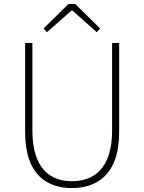

<svg xmlns="http://www.w3.org/2000/svg" viewBox="-20 -945 734 978"><path d="M346 13C464 13 587 -47 587 -272V-726H551V-280C551 -81 453 -22 346 -22C241 -22 145 -81 145 -280V-726H108V-272C108 -47 228 13 346 13ZM219 -781 344 -891H349L473 -781L490 -800L363 -925H329L202 -800Z"/></svg>

Font: Harano Aji Gothic ExtraLight
Style: Regular
Weight: 250
Foundry: Masamichi Hosoda
Version: HaranoAjiGothic-ExtraLight version 20230610;ttx 4.39.4